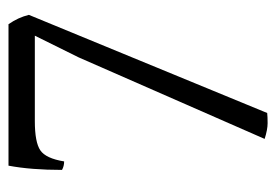

<svg xmlns="http://www.w3.org/2000/svg" viewBox="-119 -579 650 452"><g transform="rotate(-90 206.0 -353.0)"><path d="M166 -49Q157 -48 142 -48Q127 -48 105 -55L297 -493L348 -596H147Q97 -596 78 -583Q59 -570 52 -527Q41 -527 32 -532Q32 -605 42 -658H375Q391 -635 397 -610Z"/></g></svg>

Font: Halant
Style: Regular
Weight: 400
Designer: Hitesh Malaviya (Devanagari), Satya Rajpurohit (Latin)
Foundry: Indian Type Foundry
Version: Version 1.101;PS 1.0;hotconv 1.0.78;makeotf.lib2.5.61930; tt